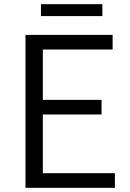

<svg xmlns="http://www.w3.org/2000/svg" viewBox="-20 -899 624 919"><path d="M102 0H530V-70H185V-351H466V-421H185V-662H519V-732H102ZM176 -822H470V-879H176Z"/></svg>

Font: Noto Sans KR DemiLight
Style: Regular
Weight: 350
Designer: Ryoko NISHIZUKA 西塚涼子 (kana, bopomofo & ideographs); Paul D. Hunt (Latin, Greek & Cyrillic); Sandoll Communications 산돌커뮤니
Foundry: Adobe
Version: Version 2.004;hotconv 1.0.118;makeotfexe 2.5.65603